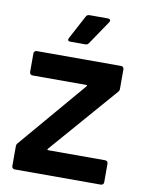

<svg xmlns="http://www.w3.org/2000/svg" viewBox="-80 -757 616 815"><g transform="rotate(10 227.5 -350.0)"><path d="M28 -12V-97Q28 -106 33 -111L279 -400Q284 -406 276 -406H45Q40 -406 36.5 -409.5Q33 -413 33 -418V-499Q33 -504 36.5 -507.5Q40 -511 45 -511H409Q414 -511 417.5 -507.5Q421 -504 421 -499V-414Q421 -406 415 -400L164 -111Q160 -105 167 -105H412Q417 -105 420.5 -101.5Q424 -98 424 -93V-12Q424 -7 420.5 -3.5Q417 0 412 0H40Q35 0 31.5 -3.5Q28 -7 28 -12ZM170 -589 225 -692Q229 -700 240 -700H319Q326 -700 328.5 -695.5Q331 -691 327 -685L258 -583Q253 -575 244 -575H178Q171 -575 169 -579Q167 -583 170 -589Z"/></g></svg>

Font: Amber EN SemiBold
Style: Regular
Weight: 600
Designer: Jeremy Tribby
Foundry: Tribby Type
Version: Version 1.408 November 24, 2021